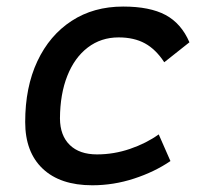

<svg xmlns="http://www.w3.org/2000/svg" viewBox="-20 -547 626 577"><path d="M271.5 -83Q322.3 -83 370.8 -99.6Q419.4 -116.2 457 -143.1L492.2 -63Q444.3 -30.3 382.8 -10.3Q321.3 9.8 257.3 9.8Q161.1 9.8 108.4 -40Q55.7 -89.8 55.7 -180.2Q55.7 -285.2 92.3 -363Q128.9 -440.9 195.1 -484.1Q261.2 -527.3 350.1 -527.3Q430.2 -527.3 477.5 -502Q524.9 -476.6 549.3 -419.9L473.6 -359.9Q448.2 -398.9 415.5 -416.7Q382.8 -434.6 336.4 -434.6Q283.7 -434.6 243.9 -404.3Q204.1 -374 182.4 -319.3Q160.6 -264.6 160.2 -190.9Q160.6 -139.6 189.7 -111.3Q218.8 -83 271.5 -83Z"/></svg>

Font: Cascadia Code
Style: Italic
Weight: 400
Italic angle: -10°
Designer: Aaron Bell
Foundry: Saja Typeworks
Version: Version 2407.024